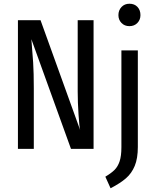

<svg xmlns="http://www.w3.org/2000/svg" viewBox="-20 -797 831 1028"><path d="M481 0H360L148 -587Q154 -517 157.5 -462Q161 -407 161 -324V0H76V-689H197L409 -101Q405 -116 400.5 -183Q396 -250 396 -308V-689H481ZM718 -10Q718 51 701.5 91Q685 131 654.5 157.5Q624 184 572 211L544 149Q576 130 593.5 112.5Q611 95 620.5 66.5Q630 38 630 -9V-527H718ZM732 -716Q732 -691 715.5 -674Q699 -657 673 -657Q647 -657 630.5 -674Q614 -691 614 -716Q614 -742 630.5 -759.5Q647 -777 673 -777Q700 -777 716 -760Q732 -743 732 -716Z"/></svg>

Font: Fira Sans Extra Condensed
Style: Regular
Weight: 400
Width: 1
Designer: Carrois Corporate & Edenspiekermann AG
Foundry: Carrois Corporate GbR & Edenspiekermann AG
Version: Version 4.203